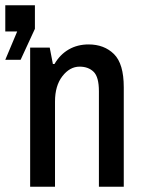

<svg xmlns="http://www.w3.org/2000/svg" viewBox="-56 -706 546 726"><path d="M58 0V-526H132L144 -464H150Q171 -500 204 -519Q237 -538 279 -538Q338 -538 375 -501.5Q412 -465 412 -376V0H318V-361Q318 -415 298 -434.5Q278 -454 245 -454Q208 -454 180 -418Q152 -382 152 -322V0ZM-36 -480 9 -587H-36V-686H76V-597L22 -480Z"/></svg>

Font: Archivo Narrow Medium
Style: Regular
Weight: 500
Designer: Hector Gatti
Foundry: Omnibus-Type
Version: Version 3.002